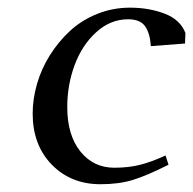

<svg xmlns="http://www.w3.org/2000/svg" viewBox="-20 -472 502 499"><path d="M64.9 -176.8Q64.9 -214.8 76.2 -253.9Q87.4 -293 109.6 -328.4Q131.8 -363.8 161.9 -391.6Q191.9 -419.4 232.4 -435.8Q272.9 -452.1 317.9 -452.1Q367.2 -452.1 408 -436.5Q448.7 -420.9 461.9 -386.2L460.9 -358.9L372.1 -352.1Q369.6 -386.7 356.7 -404.3Q343.8 -421.9 313 -421.9Q267.1 -421.9 230.2 -388.4Q193.4 -355 174.1 -303.2Q154.8 -251.5 154.8 -193.8Q154.8 -121.1 188.7 -78.6Q222.7 -36.1 276.9 -36.1Q314.5 -36.1 344.2 -43.7Q374 -51.3 410.2 -67.9L418 -43.9Q361.8 -15.6 325.4 -4.4Q289.1 6.8 241.2 6.8Q164.1 6.8 114.5 -44.2Q64.9 -95.2 64.9 -176.8Z"/></svg>

Font: Dehuti Alt
Style: Bold-Italic
Weight: 700
Version: Version 1.2